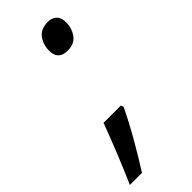

<svg xmlns="http://www.w3.org/2000/svg" viewBox="-273 -587 752 752"><g transform="rotate(-45 103.5 -210.5)"><path d="M151 -415Q99 -415 99 -466Q99 -500 117.5 -525Q136 -550 176 -550Q198 -550 211.5 -537Q225 -524 225 -497Q225 -466 207 -440.5Q189 -415 151 -415ZM-49 129Q-23 70 4 3Q31 -64 50 -116H146L150 -105Q125 -52 89 11Q53 74 18 129Z"/></g></svg>

Font: Noto Sans
Style: Italic
Weight: 400
Italic angle: -12°
Designer: Monotype Design Team
Foundry: Monotype Imaging Inc.
Version: Version 2.013; ttfautohint (v1.8.4.7-5d5b)